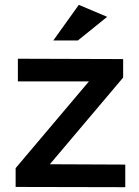

<svg xmlns="http://www.w3.org/2000/svg" viewBox="-20 -776 577 797"><path d="M201.2 -607.9 307.1 -755.9 424.8 -706.1 303.2 -607.9ZM54.2 -438V-532.2L491.2 -530.8V-454.1L187 -94.2L500 -92.8V1L44.9 0V-78.1L349.1 -438Z"/></svg>

Font: TruenoRg
Style: Book
Weight: 400
Designer: Julieta Ulanovsky
Foundry: Julieta Ulanovsky
Version: Version 3.001b